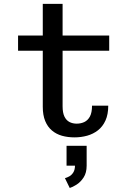

<svg xmlns="http://www.w3.org/2000/svg" viewBox="-20 -678 690 961"><path d="M194.1 -143.7V-658.5H293.3V-146.4Q293.3 -113.6 302.5 -94.6Q311.8 -75.6 327.8 -67.3Q343.9 -59.1 363.9 -59.1Q384.4 -59.1 401.8 -67.1Q419.3 -75.2 430 -94.7Q440.6 -114.2 440.6 -149.1H521.8Q521.8 -105.2 507.9 -74.8Q494.1 -44.4 470.3 -25.8Q446.5 -7.3 416.2 1.2Q385.9 9.6 352.8 9.6Q319.1 9.6 290.2 1.5Q261.4 -6.7 239.9 -24.9Q218.3 -43 206.2 -72.4Q194.1 -101.8 194.1 -143.7ZM70.4 -423.9V-500H526.6V-423.9ZM329.1 262.9 305 213.7Q315.2 211.1 326.9 204.7Q338.6 198.3 347 184.9Q355.4 171.5 355.4 149L413.7 151.3Q413.7 186.9 398.5 210.2Q383.3 233.4 363.3 246Q343.3 258.6 329.1 262.9ZM313.1 151.3V51.9H413.7V151.3Z"/></svg>

Font: Trispace Thin
Style: Regular
Weight: 100
Designer: Tyler Finck
Foundry: Etcetera Type Company
Version: Version 1.210